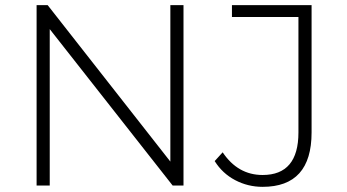

<svg xmlns="http://www.w3.org/2000/svg" viewBox="-20 -720 1346 745"><path d="M122 0V-700H165L641 -93V-700H692V0H650L173 -607V0ZM999 5Q942 5 892.5 -21Q843 -47 813 -95L844 -129Q903 -41 999 -41Q1138 -41 1138 -206V-654H880V-700H1189V-206Q1189 5 999 5Z"/></svg>

Font: Montserrat Light
Style: Regular
Weight: 300
Designer: Julieta Ulanovsky
Foundry: Julieta Ulanovsky
Version: Version 9.000; ttfautohint (v1.8.4.7-5d5b)